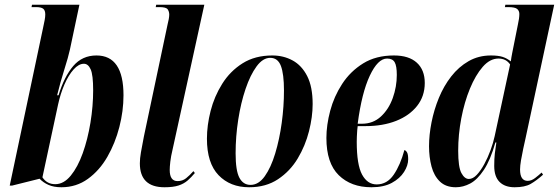

<svg xmlns="http://www.w3.org/2000/svg" viewBox="-20 -780 2358 810"><path d="M239 10Q207 10 184.5 0Q162 -10 147 -26L31 3H21L162 -664Q166 -682 168.5 -695.5Q171 -709 171 -719Q171 -736 162.5 -743Q154 -750 132 -750H113L115 -760H315L275 -571Q268 -539 251.5 -487Q235 -435 221 -378H227Q251 -457 289 -501.5Q327 -546 387 -546Q501 -546 501 -378Q501 -312 483.5 -244Q466 -176 433 -118.5Q400 -61 351 -25.5Q302 10 239 10ZM213 -3Q249 -3 278.5 -39Q308 -75 329 -133.5Q350 -192 361.5 -262Q373 -332 373 -399Q373 -464 362.5 -487.5Q352 -511 334 -511Q312 -511 290.5 -487Q269 -463 252 -424Q235 -385 225 -339L159 -32Q178 -3 213 -3Z M674 10Q570 10 570 -91Q570 -111 574.5 -137Q579 -163 587 -204L687 -677Q690 -688 692 -699.5Q694 -711 694 -718Q694 -731 687.5 -740.5Q681 -750 653 -750H637L639 -760H842L708 -149Q701 -120 698.5 -98Q696 -76 696 -63Q696 -16 729 -16Q750 -16 765 -28Q780 -40 796 -58L802 -50Q787 -32 771.5 -18.5Q756 -5 733.5 2.5Q711 10 674 10Z M1031 10Q951 10 902 -41Q853 -92 853 -195Q853 -251 868.5 -312Q884 -373 917.5 -426.5Q951 -480 1003.5 -513Q1056 -546 1129 -546Q1176 -546 1214.5 -525Q1253 -504 1276 -459Q1299 -414 1299 -341Q1299 -287 1283.5 -226Q1268 -165 1236 -111.5Q1204 -58 1153 -24Q1102 10 1031 10ZM1037 0Q1071 0 1097 -36.5Q1123 -73 1141 -132.5Q1159 -192 1168.5 -261.5Q1178 -331 1178 -398Q1178 -468 1165 -502Q1152 -536 1120 -536Q1089 -536 1062.5 -500Q1036 -464 1016 -405Q996 -346 985 -275Q974 -204 974 -133Q974 -60 990 -30Q1006 0 1037 0Z M1547 10Q1461 10 1409 -41Q1357 -92 1357 -198Q1357 -252 1373 -312.5Q1389 -373 1423.5 -426Q1458 -479 1512 -512.5Q1566 -546 1642 -546Q1705 -546 1738.5 -515.5Q1772 -485 1772 -430Q1772 -374 1739.5 -333Q1707 -292 1651 -270Q1595 -248 1523 -248H1489Q1488 -243 1487 -230Q1486 -217 1485.5 -203.5Q1485 -190 1485 -182Q1485 -85 1507.5 -43.5Q1530 -2 1569 -2Q1613 -2 1641 -43Q1669 -84 1686 -147Q1693 -145 1697.5 -136.5Q1702 -128 1702 -108Q1702 -82 1684.5 -54.5Q1667 -27 1633 -8.5Q1599 10 1547 10ZM1507 -258Q1554 -258 1587 -288.5Q1620 -319 1637 -366.5Q1654 -414 1654 -464Q1654 -502 1645 -517.5Q1636 -533 1613 -533Q1574 -533 1540 -460.5Q1506 -388 1489 -258Z M1903 10Q1861 10 1836 -14Q1811 -38 1800.5 -77.5Q1790 -117 1790 -163Q1790 -211 1800.5 -264Q1811 -317 1831.5 -367Q1852 -417 1883.5 -457.5Q1915 -498 1957 -522Q1999 -546 2051 -546Q2082 -546 2100.5 -540Q2119 -534 2135 -521Q2137 -537 2141 -557Q2145 -577 2147 -587L2165 -677Q2171 -703 2171 -721Q2171 -734 2162 -742Q2153 -750 2124 -750H2110L2112 -760H2318L2197 -196Q2193 -178 2187.5 -153Q2182 -128 2178 -104Q2174 -80 2174 -65Q2174 -17 2206 -17Q2222 -17 2237.5 -29Q2253 -41 2265 -52L2271 -43Q2243 -18 2218.5 -4Q2194 10 2151 10Q2110 10 2087.5 -12.5Q2065 -35 2065 -80Q2065 -110 2067.5 -132Q2070 -154 2074 -179H2070Q2049 -105 2021.5 -63.5Q1994 -22 1964 -6Q1934 10 1903 10ZM1958 -25Q1975 -25 1991.5 -42.5Q2008 -60 2023 -87.5Q2038 -115 2049.5 -146.5Q2061 -178 2067 -206L2132 -508Q2115 -533 2083 -533Q2047 -533 2016.5 -498Q1986 -463 1962.5 -406Q1939 -349 1926 -280.5Q1913 -212 1913 -144Q1913 -75 1926.5 -50Q1940 -25 1958 -25Z"/></svg>

Font: Noto Serif Display ExtraCondensed
Style: Bold Italic
Weight: 700
Width: 2
Italic angle: -12°
Designer: Monotype Design Team
Foundry: Monotype Imaging Inc.
Version: Version 2.009